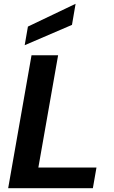

<svg xmlns="http://www.w3.org/2000/svg" viewBox="-20 -991 599 1011"><path d="M23 0 146 -700H286L182 -109H488L469 0ZM110 -753 127 -851 378 -971 359 -860Z"/></svg>

Font: DM Sans 24pt ExtraBold
Style: Italic
Weight: 800
Italic angle: -10°
Designer: Colophon Foundry, Jonny Pinhorn
Foundry: Colophon Foundry
Version: Version 4.004;gftools[0.9.30]